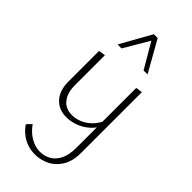

<svg xmlns="http://www.w3.org/2000/svg" viewBox="-303 -771 1127 1127"><g transform="rotate(45 260.5 -207.5)"><path d="M249 289Q218 289 188 279.5Q158 270 132 250Q106 230 86 201L114 172Q145 215 183 236Q221 257 259 257Q294 257 324.5 240.5Q355 224 374.5 187Q394 150 394 89V-408L435 -414V88Q435 159 407.5 203.5Q380 248 337.5 268.5Q295 289 249 289ZM224 4Q162 4 124 -37.5Q86 -79 86 -154V-407L128 -414V-166Q128 -101 157.5 -64.5Q187 -28 240 -28Q269 -28 299.5 -40Q330 -52 357.5 -78Q385 -104 402 -145L420 -128Q401 -81 368.5 -52Q336 -23 298.5 -9.5Q261 4 224 4ZM352 -511 253 -680 244 -704H276L385 -511ZM136 -511 244 -704H276L269 -681L169 -511Z"/></g></svg>

Font: Ysabeau Infant ExtraLight
Style: Regular
Weight: 250
Designer: Christian Thalmann (Catharsis Fonts)
Version: Version 2.001;gftools[0.9.30]; featfreeze: ss01,ss02,lnum